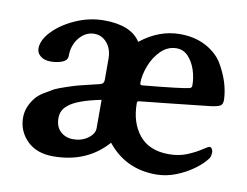

<svg xmlns="http://www.w3.org/2000/svg" viewBox="-56 -509 759 591"><g transform="rotate(10 323.0 -213.5)"><path d="M142.6 6.8Q90.8 6.8 61 -22.9Q31.2 -52.7 31.2 -94.7Q31.2 -113.3 38.1 -129.4Q44.9 -145.5 54.7 -157.2Q63.5 -168.9 81.1 -179.7Q98.6 -190.4 111.3 -197.3Q124 -203.1 147.5 -210.9Q170.9 -218.8 182.6 -221.7Q212.9 -229.5 228.5 -232.9Q244.1 -236.3 250 -238.3Q258.8 -241.2 258.8 -252.9V-318.4Q258.8 -348.6 242.7 -367.7Q226.6 -386.7 203.1 -386.7Q175.8 -386.7 156.2 -363.3Q136.7 -339.8 136.7 -305.7Q136.7 -292 120.6 -285.6Q104.5 -279.3 84 -279.3Q65.4 -279.3 53.2 -288.6Q41 -297.9 41 -312.5Q41 -339.8 68.4 -367.7Q95.7 -395.5 138.2 -414.1Q180.7 -432.6 225.6 -432.6Q309.6 -432.6 339.8 -385.7Q397.5 -431.6 462.9 -431.6Q507.8 -431.6 542 -414.1Q576.2 -396.5 594.7 -368.2Q628.9 -311.5 630.9 -255.9Q630.9 -241.2 623 -236.8Q615.2 -232.4 593.8 -229.5Q522.5 -221.7 467.3 -215.8Q412.1 -210 375 -206.1Q368.2 -206.1 368.2 -199.2Q368.2 -138.7 399.4 -100.1Q430.7 -61.5 492.2 -61.5Q524.4 -61.5 549.8 -72.3Q575.2 -83 591.8 -94.2Q608.4 -105.5 613.3 -105.5Q617.2 -105.5 620.1 -100.6Q623 -95.7 623 -91.8Q623 -79.1 619.1 -72.3Q606.4 -53.7 581.1 -35.2Q555.7 -16.6 525.4 -4.9Q495.1 6.8 463.9 6.8Q369.1 6.8 311.5 -65.4Q248 6.8 142.6 6.8ZM375 -255.9Q500 -267.6 521.5 -273.4Q527.3 -275.4 527.3 -283.2Q527.3 -306.6 519.5 -330.6Q511.7 -354.5 496.6 -370.6Q481.4 -386.7 460 -386.7Q432.6 -386.7 411.6 -366.2Q390.6 -345.7 379.4 -316.4Q368.2 -287.1 368.2 -261.7Q368.2 -255.9 375 -255.9ZM194.3 -55.7Q220.7 -55.7 240.2 -69.8Q259.8 -84 259.8 -101.6V-190.4Q183.6 -174.8 159.2 -153.3Q138.7 -137.7 138.7 -112.3Q138.7 -85 154.8 -70.3Q170.9 -55.7 194.3 -55.7Z"/></g></svg>

Font: Crimson Text SemiBold
Style: Regular
Weight: 600
Designer: Sebastian Kosch
Foundry: Sebastian Kosch
Version: Version 1.100; ttfautohint (v1.8.4)